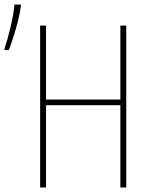

<svg xmlns="http://www.w3.org/2000/svg" viewBox="-52 -827 672 847"><path d="M-32 -613Q-19 -651 -6 -705Q7 -759 12 -807H40V-799Q36 -769 27 -733.5Q18 -698 7.5 -665Q-3 -632 -13 -606H-32ZM125 0V-714H151V-388H479V-714H505V0H479V-363H151V0Z"/></svg>

Font: Noto Sans Mono Thin
Style: Regular
Weight: 100
Designer: Monotype Design Team
Foundry: Monotype Imaging Inc.
Version: Version 2.014